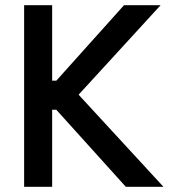

<svg xmlns="http://www.w3.org/2000/svg" viewBox="-20 -720 658 740"><path d="M73 0H181V-297H197L465 0H610L283 -355L599 -700H458L197 -409H181V-700H73Z"/></svg>

Font: Meta Space Medium
Style: Regular
Weight: 500
Designer: Meta Pool / Florian Karsten
Foundry: Meta Pool / Florian Karsten
Version: Version 2.000;Glyphs 3.1.1 (3137)